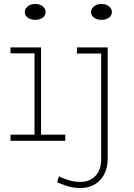

<svg xmlns="http://www.w3.org/2000/svg" viewBox="-20 -710 675 968"><path d="M154 0V-471H187V0ZM33 0V-31H309V0ZM33 -441V-471H187V-441ZM157 -610Q135 -610 120 -621Q105 -632 105 -649Q105 -666 120 -678Q135 -690 157 -690Q181 -690 195.5 -678Q210 -666 210 -649Q210 -632 195.5 -621Q181 -610 157 -610ZM386 238Q348 238 317.5 227.5Q287 217 268 209L277 179Q296 189 325 198Q354 207 387 207Q431 207 460.5 177.5Q490 148 490 91V-471H523V90Q523 134 506 167.5Q489 201 458 219.5Q427 238 386 238ZM368 -440V-471H523V-440ZM491 -610Q469 -610 454 -621Q439 -632 439 -649Q439 -666 454 -678Q469 -690 491 -690Q515 -690 529.5 -678Q544 -666 544 -649Q544 -632 529.5 -621Q515 -610 491 -610Z"/></svg>

Font: BioRhyme ExtraLight
Style: Regular
Weight: 250
Designer: Aoife Mooney
Foundry: Aoife Mooney Type
Version: Version 1.600;gftools[0.9.33]